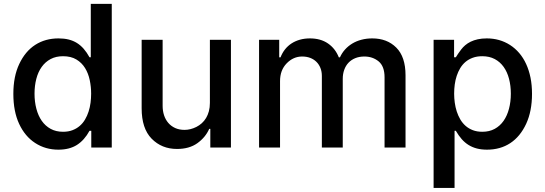

<svg xmlns="http://www.w3.org/2000/svg" viewBox="-20 -747 2761 972"><path d="M77.4 -422.9Q107.6 -487.2 158.4 -519.9Q209.2 -552.6 276.3 -552.6Q304.7 -552.6 327.6 -546.9Q350.5 -541.2 369.3 -529.5Q388.1 -517.8 403.8 -499.8Q419.4 -481.9 433.2 -457H439.6V-727.3H545.8V0H442.1V-84.9H433.2Q407.3 -37.3 369.5 -13.3Q331.7 10.7 275.6 10.7Q209.9 10.7 158 -23.1Q106.2 -56.8 76.9 -119.9Q47.6 -182.9 47.6 -271.7Q47.6 -360.1 77.4 -422.9ZM299 -79.9Q326 -79.9 346.9 -87.9Q367.9 -95.9 383.7 -109.6Q399.5 -123.2 410.5 -141.9Q421.5 -160.5 428.4 -182Q435.4 -203.5 438.4 -226.7Q441.4 -250 441.4 -272.7Q441.4 -307.5 434.3 -341.4Q427.2 -375.4 410.7 -402.3Q394.2 -429.3 366.8 -445.8Q339.5 -462.4 299 -462.4Q263.1 -462.4 236.2 -448Q209.2 -433.6 191.1 -408.2Q172.9 -382.8 163.9 -348Q154.8 -313.2 154.8 -272.7Q154.8 -231.9 164.1 -196.6Q173.3 -161.2 191.4 -135.3Q209.5 -109.4 236.5 -94.6Q263.5 -79.9 299 -79.9Z M697.1 -198.5V-545.5H803.3V-211.3Q803.3 -185.7 810.5 -163.5Q817.8 -141.3 832 -124.8Q846.2 -108.3 866.8 -98.9Q887.4 -89.5 914.4 -89.5Q944.2 -89.5 974.1 -104.4Q989 -111.9 1001.6 -123.2Q1014.2 -134.6 1023.3 -149.7Q1032.3 -164.8 1037.5 -183.9Q1042.6 -203.1 1042.6 -226.2V-545.5H1149.1V0H1044.7V-94.5H1039.1Q1020.2 -51.5 979 -22Q938.2 7.1 876.1 7.1Q798.7 7.1 747.5 -45.1Q697.1 -96.6 697.1 -198.5Z M1291.5 -545.5H1393.5V-456.7H1400.2Q1408.7 -479 1422.9 -497Q1437.1 -514.9 1456 -527.2Q1474.8 -539.4 1498.2 -546Q1521.7 -552.6 1548.7 -552.6Q1603.3 -552.6 1640.4 -527Q1677.6 -501.4 1695.3 -456.7H1701Q1710.9 -478.7 1726.7 -496.3Q1742.5 -513.8 1763.3 -526.5Q1784.1 -539.1 1809.7 -545.8Q1835.2 -552.6 1864.7 -552.6Q1939.6 -552.6 1986.2 -506Q2033 -459.2 2033 -365.8V0H1926.8V-355.8Q1926.8 -411.2 1897 -436.1Q1866.8 -460.9 1824.6 -460.9Q1799 -460.9 1778.6 -452.6Q1758.2 -444.2 1744.1 -429.3Q1730.1 -414.4 1722.7 -393.6Q1715.2 -372.9 1715.2 -347.7V0H1609.4V-362.6Q1609.4 -384.9 1602.1 -403.1Q1594.8 -421.2 1581.7 -434.1Q1568.5 -447.1 1550.2 -454Q1532 -460.9 1509.6 -460.9Q1464.8 -460.9 1431.1 -426.1Q1397.7 -391.7 1397.7 -336.3V0H1291.5Z M2175.1 -545.5H2278.8V-457H2287.6Q2292.6 -465.6 2299.4 -475.3Q2306.1 -485.1 2314.6 -496.4Q2323.2 -507.8 2335 -517.9Q2346.9 -528.1 2362.7 -535.9Q2378.6 -543.7 2398.8 -548.1Q2419 -552.6 2444.2 -552.6Q2509.9 -552.6 2562.1 -519.2Q2588.1 -502.5 2608.7 -478.3Q2629.3 -454.2 2643.6 -422.9Q2658 -391.7 2665.7 -353.9Q2673.3 -316.1 2673.3 -271.7Q2673.3 -184.3 2643.8 -120.4Q2613.6 -55.4 2563.2 -22.4Q2512.8 10.7 2445.3 10.7Q2417.3 10.7 2394.4 4.8Q2371.4 -1.1 2352.5 -12.8Q2333.5 -24.5 2317.6 -42.4Q2301.8 -60.4 2287.6 -84.9H2281.2V204.5H2175.1ZM2421.5 -79.9Q2457.4 -79.9 2484.4 -94.6Q2511.4 -109.4 2529.5 -135.3Q2547.6 -161.2 2556.8 -196.6Q2566.1 -231.9 2566.1 -272.7Q2566.1 -313.2 2557 -348Q2547.9 -382.8 2529.8 -408.2Q2511.7 -433.6 2484.7 -448Q2457.7 -462.4 2421.5 -462.4Q2394.5 -462.4 2373.6 -454.7Q2352.6 -447.1 2336.8 -433.8Q2321 -420.5 2310 -402.2Q2299 -383.9 2292.1 -362.9Q2285.2 -342 2282.1 -318.9Q2279.1 -295.8 2279.1 -272.7Q2279.1 -250 2282.3 -226.9Q2285.5 -203.8 2292.4 -182.4Q2299.4 -160.9 2310.4 -142.2Q2321.4 -123.6 2337.2 -109.7Q2353 -95.9 2373.9 -87.9Q2394.9 -79.9 2421.5 -79.9Z"/></svg>

Font: Inter P Medium
Style: Regular
Weight: 500
Designer: Rasmus Andersson
Foundry: rsms
Version: Version 3.018;git-588b23468